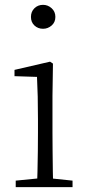

<svg xmlns="http://www.w3.org/2000/svg" viewBox="-20 -774 365 794"><path d="M45 0V-27L156 -38H175L280 -27V0ZM133 0Q134 -24 135 -64.5Q136 -105 136.5 -149Q137 -193 137 -226V-281Q137 -332 136 -375Q135 -418 133 -456L40 -459V-485L187 -519L199 -511L197 -377V-226Q197 -193 197.5 -149Q198 -105 198.5 -64.5Q199 -24 200 0ZM158 -655Q137 -655 122.5 -668.5Q108 -682 108 -704Q108 -726 122.5 -740Q137 -754 158 -754Q178 -754 193.5 -740Q209 -726 209 -704Q209 -682 193.5 -668.5Q178 -655 158 -655Z"/></svg>

Font: Noto Serif SC ExtraLight
Style: Regular
Weight: 200
Designer: Ryoko NISHIZUKA 西塚涼子 (kana & ideographs); Frank Grießhammer (Latin, Greek & Cyrillic); Wenlong ZHANG 张文龙 (bopomofo); San
Foundry: Adobe
Version: Version 2.002-H1;hotconv 1.1.0;makeotfexe 2.6.0